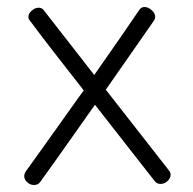

<svg xmlns="http://www.w3.org/2000/svg" viewBox="-20 -528 550 548"><path d="M467 -30Q467 -19 458 -11Q449 -3 438 -3Q427 -3 420 -13L251 -229Q168 -112 143 -76L95 -9Q89 0 77 0Q66 0 57.5 -8Q49 -16 49 -26Q49 -30 53 -38Q75 -68 203 -248L219 -270Q115 -402 64 -471Q61 -474 61 -481Q61 -489 70.5 -497.5Q80 -506 90 -506Q99 -506 104 -500L249 -314Q343 -448 377 -499Q383 -508 392 -508Q403 -508 413 -499Q423 -490 423 -480Q423 -475 420 -470L282 -272L461 -43Q467 -36 467 -30Z"/></svg>

Font: Mali Light
Style: Regular
Weight: 300
Designer: Kitiyaporn Chalermlarp | Katatrad Aksorn Co.,Ltd.
Foundry: Cadson Demak Co.,Ltd.
Version: Version 1.000; ttfautohint (v1.6)